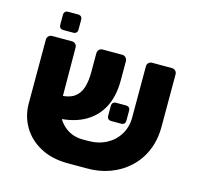

<svg xmlns="http://www.w3.org/2000/svg" viewBox="-104 -816 970 935"><g transform="rotate(15 381.0 -348.5)"><path d="M381.1 -122.7Q434.5 -122.4 475.1 -143.7Q515.6 -165.1 538.5 -202.9Q561.4 -240.7 561.4 -288.2V-546.5Q561.4 -557.1 568.6 -564.1Q575.9 -571 586.5 -571H686Q696.6 -571 703.9 -563.8Q711.1 -556.5 711.1 -545.9V-282.5Q711.1 -215.1 688.1 -161.2Q665 -107.2 623.7 -69.2Q582.5 -31.2 528.2 -11.2Q473.9 8.9 410.7 8.1H316.9Q235.7 8.1 177.5 -23.4Q119.3 -54.9 88.2 -107.8Q57.1 -160.8 57.1 -224.5V-545.9Q57.1 -556.5 64.4 -563.8Q71.6 -571 82.3 -571H181.7Q192.4 -571 199.6 -564.1Q206.9 -557.1 206.9 -546.5L208.4 -297.1Q208.4 -213.2 250.7 -168Q293.1 -122.7 356.7 -122.7ZM191.4 -190.8 190.9 -301.5Q237.7 -302.2 264 -319.9Q290.2 -337.6 301 -370.6Q311.8 -403.5 311.8 -449.2V-544.6Q311.8 -556.5 319 -563.8Q326.3 -571 336.9 -571H435.7Q446.4 -571 453.6 -563.1Q460.9 -555.3 460.9 -544.6V-447.4Q460.9 -365.6 429.4 -308.3Q398 -251 337.7 -220.7Q277.5 -190.4 191.4 -190.8ZM468.2 -245.4Q446.2 -245.4 446.2 -267.4V-315.4Q446.2 -337.4 468.2 -337.4H516.2Q538.2 -337.4 538.2 -315.4V-267.4Q538.2 -245.4 516.2 -245.4ZM128.2 -613Q106.2 -613 106.2 -635V-683Q106.2 -705 128.2 -705H176.2Q198.2 -705 198.2 -683V-635Q198.2 -613 176.2 -613Z"/></g></svg>

Font: Rubik Light
Style: Regular
Weight: 300
Designer: Hubert and Fischer
Foundry: Hubert and Fischer
Version: Version 2.300;gftools[0.9.30]